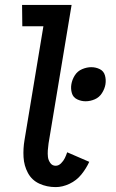

<svg xmlns="http://www.w3.org/2000/svg" viewBox="-20 -755 472 783"><path d="M207 8Q235 8 263.5 -5.5Q292 -19 311.5 -43Q331 -67 344 -95L254 -134Q250 -122 244.5 -110.5Q239 -99 229 -89Q219 -79 207 -79Q193 -79 185 -90.5Q177 -102 175.5 -115Q174 -128 175 -142Q176 -156 178 -170L272 -735H70L71 -648H157L80 -184Q74 -149 76 -114Q78 -79 94 -49.5Q110 -20 140.5 -6Q171 8 207 8ZM329 -342Q348 -342 366.5 -350Q385 -358 396 -375.5Q407 -393 410 -411Q413 -430 408 -447.5Q403 -465 387 -473Q371 -481 352 -481Q334 -481 315 -473Q296 -465 285 -447.5Q274 -430 271 -411Q268 -393 273 -375.5Q278 -358 294.5 -350Q311 -342 329 -342Z"/></svg>

Font: Iosevka Sparkle Medium
Style: Italic
Weight: 500
Italic angle: -9°
Designer: Belleve Invis
Foundry: Belleve Invis
Version: Version 4.5.0; ttfautohint (v1.8.3)